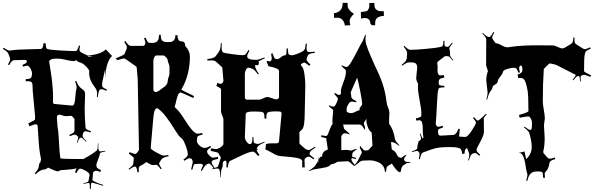

<svg xmlns="http://www.w3.org/2000/svg" viewBox="-48 -1126 4040 1298"><path d="M206.5 -272.9Q206.5 -286.1 189.5 -286.1Q186.5 -286.1 151.4 -272L143.6 -292Q188.5 -314 188.5 -317.9L189.5 -336.9Q189.9 -341.8 180.4 -433.8Q170.9 -525.9 171.4 -558.1Q168 -568.4 162.1 -572.8Q156.2 -577.1 140.6 -577.1L126.5 -576.2L125.5 -590.8Q156.2 -591.8 161.6 -600.6Q168.5 -611.8 168.5 -627.9Q168.5 -644 157.5 -663.1Q146.5 -682.1 135.7 -682.1Q125 -682.1 108.4 -674.8L103.5 -687Q123 -695.3 128.7 -700.2Q134.3 -705.1 134.3 -712.9Q129.4 -721.2 121.6 -721.2L49.3 -719.2Q40 -719.2 33 -713.4Q25.9 -707.5 13.7 -686L5.4 -689.9Q20.5 -715.8 20.5 -723.1Q20.5 -730.5 18.8 -735.4Q17.1 -740.2 14.2 -746.8Q11.2 -753.4 9.8 -759.8Q5.4 -775.4 -28.3 -795.9L-23.4 -803.2Q5.4 -784.2 15.4 -784.2Q25.4 -784.2 42.5 -787.4Q59.6 -790.5 137.7 -792.5Q215.8 -794.4 221.7 -794.9L219.2 -793.9Q229 -794.9 233.4 -796.9Q243.7 -801.8 245.6 -833H261.2Q261.2 -799.3 270 -795.9Q284.7 -789.1 356.2 -784.9Q427.7 -780.8 462.4 -780.8Q476.1 -780.8 485.4 -817.9L493.7 -815.9Q489.3 -799.8 489.3 -790Q489.3 -780.3 497.8 -774.2Q506.3 -768.1 521.2 -761.7Q536.1 -755.4 542.5 -751Q632.3 -756.8 667.5 -792L709.5 -748Q667 -707 662.6 -591.8V-660.2Q660.6 -643.6 651.6 -607.4Q642.6 -571.3 642.1 -556.6Q641.6 -542 647.2 -536.4Q652.8 -530.8 675.3 -520L672.4 -512.2Q647.9 -522.9 639.6 -522.9Q631.3 -522.9 627.9 -520.5Q617.2 -513.2 613.3 -469.2L607.4 -470.2Q608.4 -481 608.4 -494.9Q608.4 -508.8 603.8 -518.8Q599.1 -528.8 589.8 -541Q554.7 -585.9 554.7 -633.8L555.7 -643.1Q555.7 -654.8 533 -677.5Q510.3 -700.2 492.7 -703.9Q475.1 -707.5 468.3 -720.2Q461.4 -712.9 447 -712.9Q432.6 -712.9 398.2 -721.4Q363.8 -730 340.3 -730Q284.7 -730 284.7 -709Q288.1 -686.5 292.2 -660.2Q296.4 -633.8 299.8 -609.6Q303.2 -585.4 304.2 -573.5Q305.2 -561.5 307.1 -542Q310.5 -507.3 310.5 -478.8Q310.5 -450.2 310.1 -436.5Q309.6 -422.9 323.2 -422.9L440.4 -412.1Q451.2 -412.1 455.6 -430.7Q460 -449.2 461.9 -478.3Q463.9 -507.3 467 -517.6Q470.2 -527.8 470.2 -537.6Q470.2 -547.4 459.5 -576.2L467.3 -579.1Q481.4 -542.5 501 -528.8Q520 -515.6 523.7 -508.1Q527.3 -500.5 527.3 -486.8L524.4 -394Q524.4 -328.1 530.3 -265.1Q530.3 -257.3 537.1 -252Q543.9 -246.6 567.4 -238.8L564.5 -231Q537.1 -238.8 531.2 -238.8Q512.7 -238.8 510.3 -207Q510.3 -197.3 536.6 -170.9L533.7 -168Q507.3 -195.8 499.5 -195.8H497.6Q488.3 -195.8 475.6 -161.1L471.7 -163.1Q481.4 -191.9 481.4 -196.8Q481.4 -201.7 478.5 -203.1L470.2 -210.9Q463.9 -215.8 456.5 -215.8Q449.2 -215.8 424.3 -205.1L420.4 -213.9Q443.4 -223.6 449.5 -229.5Q455.6 -235.4 455.6 -244.1V-320.8Q455.6 -323.7 446 -333Q436.5 -342.3 436.5 -342.8L396.5 -340.8Q388.7 -340.3 373.8 -345.7Q358.9 -351.1 353.5 -351.1Q336.4 -351.1 336.4 -329.1L341.3 -267.1Q348.1 -231 351.1 -160.2Q354 -89.4 360.4 -55.2Q379.4 -50.8 515.6 -50.8Q521.5 -54.2 534.9 -61.8Q548.3 -69.3 555.7 -73.7Q563 -78.1 573.7 -85Q591.8 -96.7 608.4 -110.8Q613.3 -119.6 614.3 -157.2H617.7L616.2 -134.8Q616.2 -102.1 631.3 -102.1Q635.7 -102.1 662.6 -106.9L663.6 -102.1Q632.3 -95.7 629.6 -92.5Q627 -89.4 626.2 -81.1Q625.5 -72.8 614.5 -46.4Q603.5 -20 603.5 -8.5Q603.5 2.9 609.6 9.3Q615.7 15.6 635.3 23.9L629.4 37.1Q615.2 28.8 602.3 28.8Q589.4 28.8 581.5 40L576.7 90.8Q576.7 95.2 599.6 105.7Q622.6 116.2 649.4 124L648.4 129.9L577.6 108.9Q570.8 108.9 569.3 112.3Q567.9 115.7 567.4 116.2L565.4 151.9L559.6 150.9Q559.1 145 559.1 137Q559.1 128.9 558.8 125.2Q558.6 121.6 557.6 117.7Q556.6 110.8 549.6 110.8Q542.5 110.8 516.6 118.2L515.6 113.8Q545.4 105.5 547.9 102.3Q550.3 99.1 550.3 96.2L557.6 58.1Q557.6 43.5 532 28.8Q506.3 14.2 493.7 14.2Q483.4 14.2 468.3 43.9L458.5 39.1Q460.9 31.2 465.3 21.5Q469.7 11.7 470.2 8.8Q467.3 16.6 417.2 20Q367.2 23.4 358.4 24.9Q352.5 32.2 342.3 32.2Q332 32.2 307.9 20.8Q283.7 9.3 276.4 6.8Q265.6 19 252 19.5Q224.6 20.5 193.4 51.8L187.5 44.9Q188.5 43 196.5 34.2Q204.6 25.4 209.7 14.4Q214.8 3.4 214.8 -2.9Q214.8 -20 225.6 -30.8L227.5 -40L229.5 -50.8Q217.3 -104.5 212.9 -178Q208.5 -251.5 206.5 -272.9ZM545.4 -749 553.2 -741.2Q565.4 -747.1 584.5 -747.1ZM133.3 -714.8 134.3 -713.9Z M1077.1 -841.8H1094.2Q1108.4 -841.8 1111.6 -843.8Q1114.7 -845.7 1119.9 -847.7Q1125 -849.6 1127.2 -853.3Q1129.4 -856.9 1132.8 -861.3Q1137.7 -869.1 1137.7 -888.2H1151.9Q1152.8 -852.1 1170.4 -847.7Q1177.7 -846.2 1185.1 -845.7Q1202.6 -843.8 1203.6 -819.8Q1203.6 -814.9 1207.5 -811Q1235.8 -781.2 1235.8 -744.1Q1235.8 -618.7 1177.7 -520Q1179.2 -517.1 1264.6 -476.1L1257.8 -463.9Q1176.8 -501 1173.8 -501Q1170.9 -501 1168 -499.8Q1165 -498.5 1162.6 -495.6Q1160.2 -492.7 1158.2 -489.7Q1156.2 -486.8 1154.3 -481.2Q1152.3 -475.6 1150.9 -471.7Q1149.4 -467.8 1147.7 -460.7Q1146 -453.6 1144.5 -449.2Q1142.6 -440.9 1138.7 -423.8L1132.8 -404.8Q1132.8 -402.3 1141.6 -393.1Q1162.6 -377 1197.3 -321.8Q1231.9 -266.6 1253.2 -244.4Q1274.4 -222.2 1286.4 -222.2Q1298.3 -222.2 1318.8 -227.1L1321.8 -216.8Q1297.4 -210.4 1291 -206.1Q1284.7 -201.7 1284.7 -192.9L1283.7 -180.2Q1282.7 -178.2 1282.7 -174.8Q1282.7 -158.7 1300.8 -142.3Q1318.8 -126 1335.7 -126Q1352.5 -126 1373.5 -140.1L1378.9 -130.9Q1351.6 -113.8 1351.6 -102.3Q1351.6 -90.8 1366.9 -75.4Q1382.3 -60.1 1390.4 -60.1Q1398.4 -60.1 1425.8 -65.9V-51.8Q1394.5 -44.9 1391.6 -42.7Q1388.7 -40.5 1386.7 -38.6Q1382.8 -35.2 1382.8 -26.9Q1382.8 -18.6 1401.9 7.8L1397 12.2Q1382.3 -8.8 1375.5 -14.4Q1368.7 -20 1363.8 -20Q1358.9 -20 1355 -18.1L1342.8 -9.8Q1334.5 -3.4 1315.9 29.8L1309.6 25.9L1324.7 -7.8Q1320.3 -19 1306.6 -19L1272.9 -17.1Q1261.2 -17.1 1258.8 -2L1252.9 20H1243.7L1254.9 -27.8Q1254.9 -56.2 1233.9 -56.2Q1223.6 -56.2 1197.8 -39.1L1191.9 -46.9Q1221.7 -68.4 1221.7 -81.1Q1221.7 -104.5 1204.8 -147.5Q1188 -190.4 1173.8 -195.8Q1160.6 -205.1 1138.2 -242.2Q1070.3 -354.5 1024.9 -388.2Q1020.5 -394 1013.7 -394Q994.1 -394 988.8 -333L970.7 -124Q970.7 -116.7 1008.8 -95.5Q1046.9 -74.2 1057.6 -74.2Q1068.4 -74.2 1089.8 -78.1L1091.8 -69.8Q1051.8 -62 1043 -47.9L1030.8 -28.8Q1027.8 -22.9 1027.8 -18.3Q1027.8 -13.7 1044.9 14.2L1038.6 18.1Q1017.1 -12.2 1007.8 -12.2L985.8 -9.8Q975.6 -9.8 959.7 -19.8Q943.8 -29.8 939.9 -29.8Q938 -27.8 933.8 -24.9Q929.7 -22 926.8 -19.8Q923.8 -17.6 920.9 -15.6Q916.5 -12.7 907 -8.3Q897.5 -3.9 893.6 1Q889.6 5.9 889.6 17.8Q889.6 29.8 890.6 38.1H880.9Q877 0 864.7 0Q852.5 0 825.7 21L821.8 15.1Q841.8 0 847.7 -7.8Q853.5 -15.6 853.5 -23.9L856 -50.8V-55.7Q856 -61.5 850.3 -65.9Q844.7 -70.3 842.3 -72.3Q832.5 -80.1 822.8 -86.9L828.6 -97.2Q860.4 -85 865.7 -85Q871.1 -85 881.3 -96.4Q891.6 -107.9 891.6 -117.2L882.8 -596.2Q882.3 -596.2 880.9 -615.2Q877.4 -672.9 873.5 -675.8L803.7 -725.1Q793.9 -731 788.6 -731Q783.2 -731 745.6 -719.2L733.9 -731Q789.6 -753.9 793 -759.8L807.6 -794.9Q809.6 -800.8 809.6 -808.3Q809.6 -815.9 792 -842.8L799.8 -849.1Q814 -827.6 821.5 -821.8Q829.1 -815.9 838.9 -815.9H918.9Q925.3 -815.9 929.9 -821.3Q934.6 -826.7 934.6 -836.7Q934.6 -846.7 925.8 -867.2L936.5 -871.1Q948.2 -840.8 957.5 -837.4Q961.4 -835.9 968.8 -835.9L985.4 -836.4Q996.1 -836.4 999.5 -838.1Q1002.9 -839.8 1007.6 -841.8Q1012.2 -843.8 1014.2 -846.4Q1016.1 -849.1 1019.3 -853.3Q1022.5 -857.4 1023.4 -862.3Q1026.9 -876 1026.9 -890.1L1038.6 -891.1Q1039.6 -858.4 1048.3 -851.6Q1061 -841.8 1077.1 -841.8ZM988.8 -522.9Q988.8 -503.9 1005.9 -503.9Q1009.8 -503.9 1015.6 -506.8L1032.7 -516.1Q1036.1 -521.5 1050.8 -530.3Q1085.9 -551.3 1085.9 -579.1Q1085.9 -587.9 1091.8 -604Q1097.7 -620.1 1097.7 -627.9V-675.8Q1097.7 -683.6 1091.8 -697Q1085.9 -710.4 1085.9 -718Q1085.9 -725.6 1079.1 -733.4Q1064.5 -751 1057.6 -751H1009.8Q1000 -751 994.4 -737.3Q988.8 -723.6 988.8 -717.8Z M1880.4 -752Q1889.2 -756.3 1889.2 -778.8V-798.8H1897.5Q1898.4 -784.7 1899.4 -777.3Q1900.4 -770 1900.6 -767.6Q1900.9 -765.1 1902.3 -762.5Q1903.8 -759.8 1904.1 -758.8Q1904.3 -757.8 1907 -756.6Q1909.7 -755.4 1910.4 -755.1Q1911.1 -754.9 1915 -754.2Q1918.9 -753.4 1920.2 -752.7Q1921.4 -752 1929.2 -752.4Q1937 -752.9 1962.9 -762.7Q1988.8 -772.5 1999.5 -779.5Q2010.3 -786.6 2013.2 -795.4Q2016.1 -804.2 2019 -832L2026.4 -831.1Q2024.4 -815.9 2024.4 -800.5Q2024.4 -785.2 2029.1 -779.5Q2033.7 -773.9 2045.4 -773.9Q2057.1 -773.9 2079.1 -776.9L2081.1 -769Q2054.2 -765.6 2045.7 -762Q2037.1 -758.3 2033.2 -751L2026.4 -733.9Q2024.4 -728 2024.4 -725.1Q2024.4 -711.9 2050.3 -690.9L2042.5 -681.2Q2015.6 -703.1 2008.1 -703.1Q2000.5 -703.1 1991.2 -694.8Q1985.4 -692.4 1985.4 -688.7Q1985.4 -685.1 1995.4 -673.1Q2005.4 -661.1 2010.7 -620.1Q2016.1 -579.1 2016.1 -549.8L2011.2 -326.2Q2010.3 -317.9 2009.3 -304Q2008.3 -290 2007.3 -283.9Q2006.3 -277.8 2003.4 -268.6Q1999 -252.9 1987.5 -244.6Q1976.1 -236.3 1976.1 -229V-158.2Q1976.1 -153.8 1998.5 -134.5Q2021 -115.2 2023.4 -115.2L2038.1 -111.8Q2047.4 -111.8 2081.1 -133.8L2084.5 -127.9Q2061.5 -113.3 2054.7 -106.7Q2047.9 -100.1 2046.4 -92.8V-90.8Q2044.4 -88.9 2044.4 -85Q2044.4 -79.1 2076.2 -56.2L2072.3 -48.8Q2047.4 -66.9 2039.8 -66.9Q2032.2 -66.9 2028.3 -64.9L2016.1 -56.2Q2010.3 -52.7 2010.3 -41L2011.2 -28.8L2012.2 5.9H1995.1V-35.2Q1995.1 -51.3 1961.9 -57.9Q1928.7 -64.5 1884.3 -67.4Q1839.8 -70.3 1826.2 -75.4Q1812.5 -80.6 1786.6 -95.5Q1760.7 -110.4 1746.1 -115.2L1750 -151.9Q1763.2 -157.2 1794.4 -157.2H1821.3Q1838.4 -157.2 1838.4 -172.9L1855.5 -356.9Q1855.5 -369.1 1847.2 -371.1Q1836.9 -373 1814.7 -373Q1792.5 -373 1776.6 -370.4Q1760.7 -367.7 1756.6 -359.4Q1752.4 -351.1 1752.4 -324.2H1740.2Q1740.2 -351.1 1736.3 -359.4Q1732.4 -367.7 1718.8 -369.9Q1705.1 -372.1 1660.2 -372.1Q1615.2 -372.1 1613.3 -355L1607.4 -200.2Q1606.4 -187 1618.2 -169.4Q1629.9 -151.9 1642.1 -151.9Q1658.2 -151.9 1658.2 -186V-199.2H1665Q1666 -165 1668.9 -161.6Q1671.9 -158.2 1676.3 -157.2L1687 -153.8Q1689.5 -152.8 1696 -152.8Q1702.6 -152.8 1739.3 -168L1741.2 -163.1Q1704.6 -147.9 1694.3 -134.8L1692.4 -129.9Q1687 -122.6 1687 -117.2L1695.3 -121.1L1693.4 -113.8Q1689.5 -113.8 1687 -112.8Q1689.5 -100.1 1706.1 -79.1L1696.3 -70.8Q1674.3 -101.1 1661.1 -101.1Q1638.7 -101.1 1578.6 -72Q1518.6 -43 1512.9 -40.8Q1507.3 -38.6 1504.4 -36.1Q1495.6 -28.8 1492.2 5.9L1482.4 4.9Q1483.4 -5.9 1483.4 -22.9Q1483.4 -40 1476.1 -40Q1468.8 -40 1463.4 -34.4Q1458 -28.8 1458 -21V-7.8Q1458 0.5 1451.7 13.9Q1445.3 27.3 1445.3 56.2V73.2H1442.4Q1439.9 28.8 1435.1 22.9L1433.1 17.1Q1429.2 13.2 1420.7 13.2Q1412.1 13.2 1388.2 18.1L1387.2 13.2Q1420.9 4.9 1423.8 1.2Q1426.8 -2.4 1427 -4.9Q1427.2 -7.3 1436.5 -33.7Q1445.8 -60.1 1445.3 -61L1427.2 -91.8Q1425.3 -96.2 1376.5 -106L1378.4 -123L1410.2 -118.2Q1427.2 -118.2 1444.8 -131.6Q1462.4 -145 1462.4 -151.9V-318.8Q1462.4 -327.1 1454.3 -345.2Q1446.3 -363.3 1446.3 -372.1V-523.9Q1446.3 -528.8 1415 -544.9L1421.4 -565.9Q1436.5 -559.1 1443.1 -559.1Q1449.7 -559.1 1456.1 -565.7Q1462.4 -572.3 1462.4 -581.1L1455.1 -667Q1455.1 -669.9 1450.2 -674.8L1412.1 -709Q1401.9 -717.8 1383.5 -717.8Q1365.2 -717.8 1354 -716.8V-727.1Q1396 -730 1409.2 -745.1L1431.2 -774.9Q1443.4 -792 1445.3 -834H1451.2Q1450.2 -825.2 1450.2 -804.2Q1450.2 -783.2 1458 -772.9Q1465.8 -767.1 1520 -760Q1574.2 -752.9 1590.6 -752.9Q1606.9 -752.9 1613 -759.5Q1619.1 -766.1 1631.3 -788.1L1638.2 -784.2Q1623 -756.8 1623 -745.1Q1623 -721.2 1684.1 -721.2Q1700.2 -721.2 1740.2 -737.8L1742.2 -731.9Q1706.1 -716.8 1694.3 -705.1L1704.1 -707L1698.2 -685.1L1678.2 -686Q1676.3 -684.1 1676.3 -682.1Q1676.3 -663.6 1702.1 -627L1696.3 -623Q1679.2 -645.5 1670.7 -653.1Q1662.1 -660.6 1652.3 -663.1L1636.2 -668H1631.3Q1620.6 -668 1614 -652.8Q1607.4 -637.7 1607.4 -629.9V-469.2Q1607.4 -452.1 1623 -452.1H1704.1Q1714.4 -452.1 1731.4 -461.2Q1748.5 -470.2 1759 -470.2Q1769.5 -470.2 1790.3 -462.2Q1811 -454.1 1819.6 -454.1Q1828.1 -454.1 1833.3 -459.5Q1838.4 -464.8 1838.4 -472.2V-646Q1838.4 -665 1767.1 -678.2L1753.4 -713.9Q1764.6 -713.9 1774.4 -710.9Q1780.8 -710.9 1784.9 -716.3Q1789.1 -721.7 1789.1 -731.9Q1789.1 -742.2 1784.2 -762.2L1795.4 -765.1Q1802.7 -738.8 1808.6 -732.4Q1814.5 -726.1 1826.2 -726.1H1830.1Q1835 -726.1 1850.3 -739Q1865.7 -752 1880.4 -752Z M2466.3 -955.6 2455.6 -966.3Q2454.1 -1004.4 2416.5 -1004.4Q2411.6 -1004.4 2392.6 -1000.5L2391.6 -1044.4Q2430.2 -1048.8 2436.5 -1053.7V-1054.7Q2448.7 -1069.8 2448.7 -1085.4V-1105.5L2482.4 -1106.4Q2483.4 -1078.1 2487.5 -1071.5Q2491.7 -1064.9 2497.6 -1059.6V-1060.5Q2507.8 -1050.3 2527.3 -1050.3H2546.4L2547.4 -1018.6Q2488.3 -1015.6 2488.3 -972.7V-955.6ZM2229.5 -1006.3 2210.4 -1005.4 2209.5 -1036.6Q2268.6 -1043.5 2268.6 -1106.4H2301.3Q2301.3 -1078.1 2306.6 -1069.8Q2312 -1061.5 2316.2 -1056.6Q2320.3 -1051.8 2321 -1050.8Q2321.8 -1049.8 2323.2 -1048.8Q2328.1 -1043.5 2344.7 -1032.7Q2315.4 -1003.4 2315.4 -984.4Q2315.4 -975.6 2320.3 -955.6L2283.7 -953.6Q2279.3 -980.5 2265.6 -993.4Q2252 -1006.3 2235.4 -1006.3ZM2685.5 -41Q2690.9 -31.7 2709 -31.2Q2727.1 -30.8 2728.5 -27.8Q2728.5 -25.9 2715.8 -24.7Q2703.1 -23.4 2698.7 -21.5Q2694.3 -19.5 2692.4 -17.1Q2690.4 -14.6 2683.8 -12Q2677.2 -9.3 2671.1 0.2Q2665 9.8 2664.1 17.6Q2662.6 38.1 2655.3 38.1Q2646 38.1 2629.4 19Q2612.8 0 2601.6 -20L2577.1 -5.9Q2564.5 0.5 2564 18.1Q2563.5 35.6 2554.2 39.1Q2554.2 -14.6 2499.5 -33.2Q2474.1 -42 2454.8 -42Q2435.5 -42 2401.4 -40L2385.3 -33.2Q2383.8 -32.7 2375 -24.4Q2350.6 -2.9 2341.3 -2.9L2345.2 -6.8H2344.2Q2342.3 -6.8 2325.7 -21.5Q2309.1 -36.1 2303.2 -36.1L2232.4 -32.2Q2217.3 -19.5 2187.5 -14.2Q2180.2 -1 2155 4.9Q2129.9 10.7 2098.1 15.1Q2066.4 19.5 2056.9 24.7Q2047.4 29.8 2043.9 29.8Q2040.5 29.8 2038.6 28.8Q2065.4 13.2 2079.6 -2L2097.2 -27.8Q2101.1 -32.7 2102.8 -46.9Q2104.5 -61 2107.4 -64Q2105.5 -45.9 2105.5 -36.9Q2105.5 -27.8 2107.4 -25.9V-36.1Q2107.4 -66.9 2129.4 -67.9Q2129.4 -102.5 2168.5 -115.2L2157.2 -191.9L2123.5 -200.2L2124.5 -211.9Q2151.9 -206.1 2156.2 -206.1Q2163.6 -206.1 2170.2 -222.2Q2176.8 -238.3 2184.3 -258.8Q2191.9 -279.3 2200.2 -286.1Q2199.2 -295.9 2199.2 -314L2204.6 -379.9Q2204.6 -384.8 2190.2 -395Q2175.8 -405.3 2175.3 -412.1V-414.1Q2197.3 -404.8 2206.3 -404.8Q2215.3 -404.8 2225.8 -427.2Q2236.3 -449.7 2236.3 -457.8Q2236.3 -465.8 2224.6 -476.6Q2209.5 -491.2 2213.4 -499Q2237.8 -483.9 2243.9 -483.9Q2250 -483.9 2257.3 -491.2Q2256.3 -495.1 2256.3 -510.5Q2256.3 -525.9 2273.4 -569.6Q2290.5 -613.3 2290.5 -638.2L2289.6 -649.9Q2289.6 -653.8 2275.6 -665.3Q2261.7 -676.8 2261.2 -683.1V-685.1Q2287.6 -672.9 2294.4 -672.9Q2306.2 -672.9 2326.7 -707Q2347.2 -741.2 2370.4 -787.1Q2393.6 -833 2399.2 -840.3Q2404.8 -847.7 2408.2 -858.9Q2418.9 -890.6 2426.3 -894Q2422.4 -871.1 2422.4 -857.7Q2422.4 -844.2 2429.7 -820.1Q2437 -795.9 2460.4 -741.2Q2483.9 -686.5 2503.4 -646Q2553.2 -542.5 2564.5 -441.9Q2566.9 -417 2575.7 -397.9Q2584.5 -378.9 2584.5 -359.9L2582.5 -320.8V-290Q2612.8 -248 2621.6 -188Q2624.5 -172.9 2637.5 -160.4Q2650.4 -147.9 2650.4 -141.1L2651.4 -138.2Q2619.6 -165 2603.5 -165H2595.2L2600.6 -115.2Q2625 -104.5 2634.8 -81.1Q2643.6 -59.1 2666.5 -59.1Q2667.5 -59.1 2679.2 -69.1Q2690.9 -79.1 2700.2 -79.1Q2683.6 -56.6 2683.6 -51.3Q2683.6 -45.9 2685.5 -42ZM2421.4 -107.9 2427.2 -108.9 2442.4 -110.8 2470.2 -142.1 2464.4 -230Q2447.3 -242.2 2438.2 -267.8Q2429.2 -293.5 2429.2 -305.7Q2429.2 -317.9 2429.7 -319.8Q2430.2 -321.8 2430.2 -323.2L2415.5 -301.8Q2411.6 -296.4 2411.6 -292.5Q2411.6 -288.6 2416 -277.8Q2420.4 -267.1 2420.4 -259.5Q2420.4 -252 2417.5 -249Q2403.3 -272.5 2396.7 -278.3Q2390.1 -284.2 2380.4 -284.2H2271.5L2278.3 -256.8Q2279.8 -251 2297.6 -237.8Q2315.4 -224.6 2316.4 -216.8Q2295.4 -225.1 2285.9 -225.1Q2276.4 -225.1 2268.6 -219.2L2259.3 -206.1V-110.8L2296.4 -112.8L2326.2 -107.9Q2328.6 -107.9 2339.6 -113Q2350.6 -118.2 2357.4 -118.2Q2364.3 -118.2 2366.2 -117.2Q2347.2 -105.5 2341.1 -99.4Q2335 -93.3 2333.5 -85.9V-75.2L2332.5 -71.8Q2332.5 -64.9 2339.8 -64.5Q2355.5 -63.5 2362.3 -48.8Q2340.3 -56.2 2333.7 -56.2Q2327.1 -56.2 2327.1 -47.9Q2329.6 -36.1 2349.6 -11.2Q2366.7 -29.3 2371.1 -40Q2375.5 -50.8 2387 -71.8Q2398.4 -92.8 2398.4 -96.7Q2398.4 -100.6 2391.4 -112.8Q2384.3 -125 2384.3 -130.1Q2384.3 -135.3 2388.2 -139.2Q2409.2 -107.9 2421.4 -107.9ZM2359.4 -435.1 2330.6 -439.9Q2320.3 -439.9 2311.5 -427.7Q2295.4 -405.8 2295.4 -389.4Q2295.4 -373 2296.4 -369.1L2318.4 -360.8Q2336.9 -360.8 2349.6 -367.9Q2362.3 -375 2368.2 -377L2384.3 -381.8Q2382.3 -385.7 2382.3 -390.6Q2382.3 -395.5 2391.4 -406.2Q2400.4 -417 2400.4 -421.9Q2400.4 -441.9 2387.2 -509.5Q2374 -577.1 2366.2 -601.1L2323.2 -502.9V-493.2Q2325.2 -491.2 2327.1 -473.1V-469.2Q2329.1 -457 2350.6 -448.2Q2362.8 -439.9 2363.3 -437Q2363.3 -435.1 2359.4 -435.1Z M2957.5 -850.1 2956.5 -835.9Q2956.5 -819.8 2959 -816.2Q2961.4 -812.5 2966.8 -811Q2972.2 -809.6 2975.1 -809.3Q2978 -809.1 2980 -809.6Q2986.8 -811 3007.8 -836.9L3012.7 -834Q2989.7 -806.2 2989.7 -798.8L2994.6 -772.9Q2994.6 -762.2 2994.1 -754.2Q2993.7 -746.1 3015.6 -719.2L3012.7 -715.8Q2997.1 -735.8 2991.9 -740.5Q2986.8 -745.1 2981.4 -745.1L2969.7 -747.1Q2966.3 -747.1 2958.5 -745.1L2913.6 -710.9Q2907.7 -705.1 2907.7 -699.2L2910.6 -675.8L2909.7 -648.9Q2909.7 -632.3 2914.8 -624.3Q2919.9 -616.2 2929 -616.2Q2938 -616.2 2953.6 -618.2L2954.6 -601.1Q2929.7 -597.2 2923.6 -589.8Q2917.5 -582.5 2917.5 -568.4Q2917.5 -554.2 2923.6 -550.3Q2929.7 -546.4 2956.5 -545.9L2955.6 -535.2Q2930.2 -535.2 2923.3 -532Q2916.5 -528.8 2915.5 -520Q2909.2 -502.9 2905.5 -414.8Q2901.9 -326.7 2897.5 -290Q2897.5 -287.6 2901.6 -278.3Q2905.8 -269 2915.5 -269Q2925.3 -269 2944.3 -275.9L2947.8 -265.1Q2917 -254.9 2913.6 -247.1Q2912.6 -244.1 2912.6 -236.8L2915.5 -220.2Q2917 -209 2931.6 -209L3019.5 -213.9Q3029.3 -217.3 3035.4 -224.6Q3041.5 -231.9 3051.8 -255.9L3060.5 -253.9Q3055.7 -212.9 3055.7 -204.1Q3055.7 -202.1 3062 -202.1H3064.5L3097.7 -200.2Q3113.3 -200.2 3141.4 -243.2Q3169.4 -286.1 3169.4 -296.6Q3169.4 -307.1 3149.4 -328.1L3156.7 -334Q3175.3 -311 3183.1 -311Q3190.9 -311 3237.8 -356.9L3242.7 -353Q3222.7 -331.5 3222.7 -327.1L3223.6 -230Q3220.7 -207.5 3200.7 -170.9Q3173.3 -122.1 3173.3 -111.3Q3173.3 -100.6 3198.7 -80.1L3192.4 -73.2Q3171.4 -91.8 3164.8 -91.8Q3158.2 -91.8 3143.6 -85.9Q3133.8 -80.6 3121.6 -41L3116.7 -42Q3124.5 -65.9 3124.5 -77.6Q3124.5 -89.4 3117.9 -104Q3111.3 -118.7 3110.4 -125Q3101.6 -122.6 3097.4 -114.7Q3093.3 -106.9 3091.8 -85.9L3075.7 -86.9Q3075.7 -114.3 3059.8 -123Q3043.9 -131.8 2989.7 -131.8Q2935.5 -131.8 2904.5 -125.5Q2873.5 -119.1 2808.6 -94.2Q2797.9 -85.9 2790.5 -49.8L2783.7 -50.8Q2788.6 -76.2 2788.6 -81.8Q2788.6 -87.4 2787.6 -90.6Q2786.6 -93.8 2785.9 -95Q2785.2 -96.2 2782.7 -99.1Q2776.9 -106 2770 -106Q2763.2 -106 2738.8 -97.2L2736.8 -102.1Q2759.8 -111.3 2765.9 -115.2Q2772 -119.1 2773.4 -124V-138.2Q2773.9 -141.6 2781.7 -168Q2781.7 -168.9 2775.4 -172.9L2782.7 -169.9L2795.4 -181.2Q2798.3 -184.1 2798.3 -190.7Q2798.3 -197.3 2790.5 -221.2L2795.4 -223.1Q2804.2 -196.3 2808.6 -189.9Q2814.5 -192.9 2814.5 -198.5Q2814.5 -204.1 2812 -213.1Q2809.6 -222.2 2810.1 -250Q2810.5 -277.8 2806.2 -295.4Q2801.8 -313 2786.6 -313Q2783.2 -313 2765.6 -311L2763.7 -326.2Q2795.4 -331.5 2799.3 -340.8Q2800.8 -344.2 2800.8 -364.5Q2800.8 -384.8 2789.1 -446Q2777.3 -507.3 2777.3 -538.1L2778.8 -559.1Q2778.8 -560.1 2772.2 -572.5Q2765.6 -585 2765.6 -598.1L2772.5 -668.9Q2772.5 -682.6 2769 -687.7Q2765.6 -692.9 2763.9 -695.6Q2762.2 -698.2 2757.3 -699.7Q2752.4 -701.2 2750.5 -702.1Q2745.6 -704.1 2734.9 -704.1H2714.4Q2701.2 -704.1 2671.4 -682.1L2667.5 -688Q2687.5 -703.6 2693.6 -712.2Q2699.7 -720.7 2701.7 -730L2704.6 -766.1Q2704.6 -782.7 2680.7 -811L2685.5 -815.9Q2711.4 -789.1 2725.6 -789.1Q2763.7 -789.1 2832.3 -795.7Q2900.9 -802.2 2920.2 -806.6Q2939.5 -811 2941.9 -813Q2948.7 -817.9 2949.7 -849.1Z M3836.4 -872.1 3835.4 -856Q3835.4 -833 3846.7 -827.1L3891.6 -798.8Q3897.9 -793.9 3907.2 -793.9Q3916.5 -793.9 3941.4 -806.2L3945.3 -796.9Q3922.9 -787.6 3915.5 -781Q3908.2 -774.4 3904.3 -754.2Q3900.4 -733.9 3900.4 -645Q3900.4 -638.7 3949.2 -616.2L3941.4 -606.9Q3906.7 -620.1 3903.3 -620.1Q3876.5 -620.1 3876.5 -602.1Q3876.5 -594.2 3879.4 -575.2H3874.5Q3871.1 -605.5 3868.7 -608.4Q3866.2 -611.3 3863.3 -611.8H3859.4Q3853 -611.8 3845.7 -604Q3838.4 -596.2 3827.6 -583L3823.2 -585.9Q3844.2 -611.8 3844.2 -620.1L3720.2 -683.1Q3716.8 -686.5 3696.5 -691.7Q3676.3 -696.8 3670.9 -696.8Q3665.5 -696.8 3661.6 -692.9L3628.4 -660.2Q3621.6 -563 3621.6 -440.9Q3621.6 -422.4 3628.4 -383.8Q3635.3 -345.2 3635.3 -324.2L3629.4 -280.8L3634.3 -190.9Q3634.3 -142.1 3624.5 -101.1Q3624.5 -92.8 3627.4 -89.8L3654.3 -59.1Q3660.6 -53.2 3670.2 -53.2Q3679.7 -53.2 3702.6 -61L3705.6 -50.8Q3681.6 -43.5 3674.8 -37.8Q3668 -32.2 3666.5 -22.9Q3661.1 16.6 3638.7 37.1Q3634.3 42.5 3634.3 46.9L3636.2 76.2L3623.5 75.2L3621.6 47.9Q3621.6 31.2 3586.9 33.2Q3582 33.2 3580.6 33.2Q3556.6 33.2 3541.3 45.7Q3525.9 58.1 3516.6 97.2L3509.3 95.2Q3517.6 65.9 3517.6 57.4Q3517.6 48.8 3514.2 40.5Q3510.7 32.2 3505.4 -3.9Q3493.2 -91.8 3464.4 -91.8H3459.5Q3460.4 -92.8 3461.4 -92.8L3497.6 -102.1L3508.3 -53.2L3509.3 -51.8Q3511.2 -51.8 3516.6 -57.1Q3547.4 -91.8 3546.9 -132.1Q3546.4 -172.4 3530.3 -226.1Q3525.9 -240.7 3493.7 -265.1L3497.6 -270Q3523.4 -250 3536.6 -247.1Q3545.9 -250 3547.4 -262.2L3548.3 -291Q3549.3 -307.6 3541.3 -323.2Q3533.2 -338.9 3522.7 -338.9Q3512.2 -338.9 3465.3 -330.1L3460.4 -349.1Q3524.4 -365.7 3524.4 -376Q3524.4 -481.9 3518.8 -512.7Q3513.2 -543.5 3507.8 -561.5Q3497.1 -599.1 3472.7 -599.1Q3462.4 -599.1 3456.5 -597.2L3450.7 -622.1Q3483.4 -630.4 3483.4 -651.9Q3483.4 -683.1 3474.6 -683.1Q3468.8 -683.1 3465.1 -677.7Q3461.4 -672.4 3461.4 -665Q3461.4 -657.7 3467.3 -637.2L3456.5 -633.8Q3449.2 -655.3 3443.8 -661.6Q3438.5 -668 3424.3 -668Q3410.2 -668 3382.1 -659.9Q3354 -651.9 3351.8 -639.2Q3349.6 -626.5 3334 -607.9Q3318.4 -589.4 3318.1 -580.8Q3317.9 -572.3 3312.5 -565.2Q3307.1 -558.1 3301.3 -555.7Q3284.7 -548.8 3282.2 -537.1Q3280.3 -523.9 3272.5 -515.6Q3256.3 -498.5 3245.6 -453.1L3240.2 -454.1Q3248.5 -485.4 3248.5 -500L3239.3 -582Q3239.3 -613.3 3249.5 -642.1L3250.5 -646L3238.3 -684.1L3239.3 -859.9Q3239.3 -872.1 3212.4 -899.9L3216.3 -903.8Q3242.7 -876 3255.4 -876H3257.3Q3264.2 -876 3270 -881.8Q3275.9 -887.7 3287.6 -910.2L3293.5 -905.8Q3279.3 -881.3 3279.3 -873.8Q3279.3 -866.2 3282.2 -862.8L3299.3 -837.9Q3304.2 -833 3313.5 -832.3Q3322.8 -831.5 3344.5 -818.8Q3366.2 -806.2 3385.3 -806.2L3408.7 -809.6Q3480 -819.8 3584.5 -819.8L3690.4 -818.8Q3701.7 -818.8 3721.9 -808.8Q3742.2 -798.8 3753.7 -798.8Q3765.1 -798.8 3785.4 -812.5Q3805.7 -826.2 3812.7 -829.3Q3819.8 -832.5 3823.2 -840.3Q3826.7 -848.1 3828.6 -873ZM3720.2 -683.1Q3720.2 -683.1 3721.7 -682.1Q3720.2 -682.1 3720.2 -683.1Z"/></svg>

Font: Eater Caps
Style: Regular
Weight: 400
Version: Version 001.002